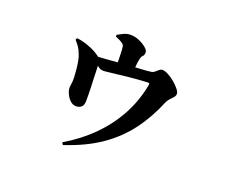

<svg xmlns="http://www.w3.org/2000/svg" viewBox="-112 -785 1225 1036"><g transform="rotate(20 500.0 -267.0)"><path d="M326 62Q416 9 484 -59.5Q552 -128 596 -209Q640 -290 658 -383Q660 -394 658 -397Q656 -400 646 -399Q588 -396 536 -390.5Q484 -385 448 -380.5Q412 -376 403 -376Q385 -376 370.5 -387.5Q356 -399 327 -423L328 -436Q362 -438 395.5 -440.5Q429 -443 457.5 -445.5Q486 -448 506 -449Q530 -451 557 -452.5Q584 -454 608.5 -455.5Q633 -457 651 -460Q660 -462 668 -469.5Q676 -477 684 -483.5Q692 -490 701 -490Q715 -490 735 -479.5Q755 -469 774 -453Q793 -437 805.5 -421Q818 -405 818 -395Q818 -384 810 -374.5Q802 -365 792.5 -355.5Q783 -346 777 -334Q736 -234 678.5 -157Q621 -80 538 -22.5Q455 35 334 75ZM328 -146Q310 -146 295 -160Q280 -174 271 -193.5Q262 -213 262 -230Q262 -236 263.5 -245Q265 -254 266 -265Q267 -276 266 -296Q265 -316 262.5 -339.5Q260 -363 256 -383.5Q252 -404 247 -414Q239 -437 229 -451.5Q219 -466 204 -483L209 -493Q235 -491 266.5 -480.5Q298 -470 321 -457Q347 -442 355.5 -432Q364 -422 365 -399Q366 -386 366.5 -365Q367 -344 368 -318.5Q369 -293 370 -268.5Q371 -244 371 -223.5Q371 -203 371 -191Q371 -168 359.5 -157Q348 -146 328 -146ZM460 -410Q460 -416 460 -434Q460 -452 459.5 -475Q459 -498 458 -516Q457 -529 455.5 -537Q454 -545 444 -552Q435 -559 424.5 -563.5Q414 -568 403 -573V-583Q417 -591 435.5 -600Q454 -609 475 -609Q501 -609 526 -598Q551 -587 567 -573Q583 -559 583 -548Q583 -531 575.5 -525Q568 -519 564 -501Q560 -485 558 -457.5Q556 -430 556 -412Z"/></g></svg>

Font: Noto Serif SC ExtraLight ExtraBold
Style: Regular
Weight: 800
Version: Version 2.002-H1;hotconv 1.1.0;makeotfexe 2.6.0